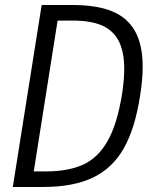

<svg xmlns="http://www.w3.org/2000/svg" viewBox="-20 -745 640 765"><path d="M146 -725H270Q364.5 -725 425.5 -700.5Q486.5 -676 517.5 -621.8Q548.5 -567.5 548.5 -478.5Q548.5 -427 538 -362.5Q518 -233 473.2 -154Q428.5 -75 350.5 -37.5Q272.5 0 151 0H31ZM466.5 -371.5Q475 -428 475 -469.5Q475 -539.5 452.8 -582Q430.5 -624.5 385.8 -643.8Q341 -663 271 -663H209.5L114.5 -62H162Q251.5 -62 310.8 -88.8Q370 -115.5 408.5 -182.8Q447 -250 466.5 -371.5Z"/></svg>

Font: JuliaMono Light
Style: Italic
Weight: 300
Italic angle: -9°
Monospace: yes
Designer: cormullion
Foundry: corm
Version: Version 0.054; ttfautohint (v1.8.4)